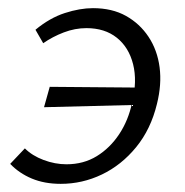

<svg xmlns="http://www.w3.org/2000/svg" viewBox="-20 -443 453 471"><path d="M129 8Q89 8 58 -5Q27 -18 5 -41L41 -79Q59 -61 87 -50.5Q115 -40 143 -40Q185 -40 217.5 -60Q250 -80 272.5 -114Q295 -148 304 -191Q317 -244 306.5 -285.5Q296 -327 266.5 -350.5Q237 -374 192 -374Q164 -374 136.5 -363.5Q109 -353 86 -337L67 -370Q102 -399 139 -411Q176 -423 208 -423Q255 -423 289 -404Q323 -385 344.5 -352.5Q366 -320 371.5 -278Q377 -236 365 -188Q350 -126 314 -82Q278 -38 230 -15Q182 8 129 8ZM88 -180 102 -230 341 -228 328 -186Z"/></svg>

Font: Ysabeau Office
Style: Italic
Weight: 400
Italic angle: -12°
Designer: Christian Thalmann (Catharsis Fonts)
Version: Version 2.001;gftools[0.9.30]; featfreeze: tnum,lnum,ss02